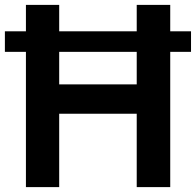

<svg xmlns="http://www.w3.org/2000/svg" viewBox="-34 -765 801 785"><path d="M72 -553H-14V-637H72V-745H208V-637H525V-745H662V-637H747V-553H662V0H525V-300H208V0H72ZM525 -420V-553H208V-420Z"/></svg>

Font: Evergrow Sans
Style: Bold
Weight: 700
Foundry: 10Web
Version: Version 1.000